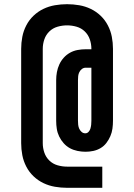

<svg xmlns="http://www.w3.org/2000/svg" viewBox="-20 -798 640 916"><path d="M300 98Q271 98 242 93Q213 88 187 75.5Q161 63 140 43Q119 23 105.5 -3Q92 -29 86.5 -57.5Q81 -86 81 -115V-565Q81 -594 86.5 -622.5Q92 -651 105.5 -677Q119 -703 140 -723Q161 -743 187 -755.5Q213 -768 242 -773Q271 -778 300 -778Q329 -778 358 -773Q387 -768 413 -755.5Q439 -743 460 -723Q481 -703 494.5 -677Q508 -651 513.5 -622.5Q519 -594 519 -565V-222Q519 -203 516.5 -184.5Q514 -166 506.5 -148.5Q499 -131 487.5 -116Q476 -101 460 -91.5Q444 -82 425.5 -78Q407 -74 388 -74Q369 -74 349.5 -78Q330 -82 313.5 -91Q297 -100 284 -114.5Q271 -129 262.5 -146.5Q254 -164 251 -183Q248 -202 248 -222V-416Q248 -435 251.5 -454Q255 -473 263 -490.5Q271 -508 284 -522.5Q297 -537 314 -546.5Q331 -556 350.5 -559.5Q370 -563 389 -563H416V-565Q416 -588 408.5 -610Q401 -632 384.5 -648Q368 -664 345.5 -670.5Q323 -677 300 -677Q277 -677 254.5 -670.5Q232 -664 215.5 -648Q199 -632 191.5 -610Q184 -588 184 -565V-115Q184 -92 191.5 -70Q199 -48 215.5 -32Q232 -16 254.5 -9.5Q277 -3 300 -3H468V98ZM387 -162Q396 -162 402.5 -169Q409 -176 411.5 -185Q414 -194 415 -203Q416 -212 416 -222V-475H389Q379 -475 371 -469Q363 -463 358.5 -454Q354 -445 353 -435Q352 -425 352 -416V-222Q352 -212 353 -202.5Q354 -193 358 -184Q362 -175 369.5 -168.5Q377 -162 387 -162Z"/></svg>

Font: Zed Sans Extended
Style: Bold
Weight: 700
Width: 7
Designer: Belleve Invis
Foundry: Belleve Invis
Version: Version 1.0.0; ttfautohint (v1.8.4)